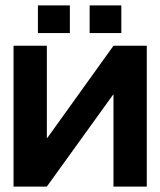

<svg xmlns="http://www.w3.org/2000/svg" viewBox="-20 -689 592 709"><path d="M522 -520V0H399V-340H398L153 0H30V-520H153V-180H155L399 -520ZM238 -669V-567H120V-669ZM311 -669H428V-567H311Z"/></svg>

Font: Non Bureau Medium
Style: Regular
Weight: 500
Designer: Jona Saucedo
Foundry: Non Foundry
Version: Version 1.000; ttfautohint (v1.8.4)